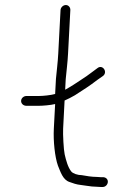

<svg xmlns="http://www.w3.org/2000/svg" viewBox="-20 -707 500 764"><path d="M85 -286H134C150.7 -286 181.6 -288.6 199.4 -293C197.6 -260.3 195.9 -227.7 194.2 -195C191.6 -145.6 198.4 -81.7 210.5 -48C221.1 -22.5 229.9 8.1 256.1 17C267.6 21.4 286 27.8 301.5 29C315.8 30.4 330.4 33.8 345.2 35C359.1 35 366.3 37 380.1 37H389.1C399.6 37 408.6 27.6 409.1 17C409.7 6.4 401.7 -2 389.1 -2H380.1C374.7 -2 369.7 -2.3 365.1 -3C345.3 -3 322.7 -6.8 305.5 -10C289.1 -10 269.6 -16.5 263.3 -25C250.2 -41.7 243.1 -67.8 237.3 -93C233.2 -111 230 -172.8 231.2 -195L237 -307C250.7 -313 264.4 -320 278.1 -328C311.2 -349.3 337.2 -365.6 367.3 -389L390.2 -405C409.9 -420.8 388 -452.1 367.8 -436L344.9 -419C331 -408.3 317.2 -398.7 303.4 -390C284.4 -377.2 261.1 -361.8 239.3 -350L241.5 -392C244.6 -424.7 249 -458.6 250.8 -494L259.9 -667C260.5 -677.6 252.5 -687 242 -687C231.4 -687 221.5 -677.6 220.9 -667L211.8 -494C210 -458.7 205.6 -426 202.6 -393L199.4 -333C181.9 -328.1 151.2 -325 134 -325H85C74.4 -325 64.5 -316.6 64 -306C63.4 -295.4 72.4 -286 85 -286Z"/></svg>

Font: Just Breathe
Style: Obl1
Weight: 400
Foundry: Cannot Into Space Fonts
Version: Version 0.72